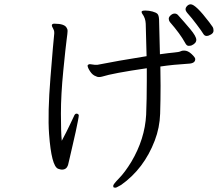

<svg xmlns="http://www.w3.org/2000/svg" viewBox="-20 -809 1040 892"><path d="M866 -789Q857 -789 849.5 -781.5Q842 -774 842 -765.5Q842 -757 855.5 -742.5Q869 -728 893.5 -695.5Q918 -663 924 -652.5Q930 -642 939.5 -642Q949 -642 960.5 -649Q972 -656 972 -666.5Q972 -677 968.5 -683Q965 -689 952 -706Q889 -789 866 -789ZM661 -548Q523 -526 433 -508H420L397 -511Q387 -509 387 -504Q387 -495 398.5 -477.5Q410 -460 425 -455Q432 -451 439.5 -451Q447 -451 454 -453Q504 -469 662 -492V-434Q662 -347 659 -276Q653 -163 590 -57Q560 -8 533 19.5Q506 47 506 54Q506 61 509 62Q512 63 516 63Q520 63 526.5 59Q533 55 543 50Q649 -25 699 -156Q722 -216 724 -281Q726 -346 726 -410L725 -500Q786 -509 854 -513Q887 -514 887 -534V-535Q887 -542 870 -558Q853 -574 836 -574H834Q825 -574 818.5 -570.5Q812 -567 789 -565Q766 -563 723 -557L719 -718Q718 -738 711.5 -744.5Q705 -751 688.5 -755.5Q672 -760 655.5 -760Q639 -760 638 -755V-753Q638 -749 641 -745Q656 -725 657 -699Q658 -673 661 -548ZM870 -598Q892 -608 892 -624Q892 -640 864 -673.5Q836 -707 806 -740Q800 -746 791 -746Q782 -746 773 -738Q764 -730 764 -722Q764 -714 769 -707Q817 -652 840 -610Q847 -596 856 -596Q865 -596 870 -598ZM338 -281H335Q328 -281 323 -268Q320 -262 304.5 -229Q289 -196 267 -155Q263 -193 263 -281Q263 -369 274 -480Q285 -591 289.5 -624Q294 -657 294 -665.5Q294 -674 290 -679Q281 -699 232 -699Q223 -699 221 -693V-690Q221 -686 226.5 -677Q232 -668 232 -658V-653Q228 -618 214.5 -450Q201 -282 208 -186Q219 -37 250 -25Q254 -24 258.5 -22.5Q263 -21 268 -21Q289 -21 296 -42Q299 -53 304.5 -78Q310 -103 317.5 -134.5Q325 -166 331.5 -196Q338 -226 342 -247Q346 -268 346 -273Q346 -278 338 -281Z"/></svg>

Font: LXGW WenKai Mono TC
Style: Regular
Weight: 400
Designer: LXGW / Fontworks Inc.
Foundry: LXGW / Fontworks Inc.
Version: Version 1.330